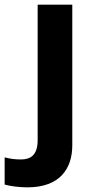

<svg xmlns="http://www.w3.org/2000/svg" viewBox="-84 -617 409 826"><path d="M34 189C174 189 227 108 227 8V-597H78V-14C78 52 46 69 6 69C-21 69 -40 66 -64 60V177C-40 184 0 189 34 189Z"/></svg>

Font: Noto Sans Tamil UI
Style: Bold
Weight: 700
Designer: Jelle Bosma - Monotype Design Team
Foundry: Monotype Imaging Inc.
Version: Version 2.004